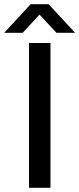

<svg xmlns="http://www.w3.org/2000/svg" viewBox="-40 -891 376 911"><path d="M97.6 0V-687H199.5V0ZM-19.9 -735.5 105.5 -871.2H190.6L316.4 -735.5H227.8L125.1 -846L170.5 -846.5L67.7 -735.5Z"/></svg>

Font: Archivo SemiBold SemiExpanded
Style: Regular
Weight: 600
Width: 6
Version: Version 2.001